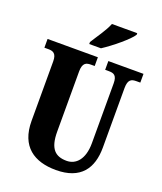

<svg xmlns="http://www.w3.org/2000/svg" viewBox="-167 -1038 976 1155"><g transform="rotate(20 321.0 -460.5)"><path d="M260 -784V-771H335C394 -809 488 -886 509 -921V-931H347C330 -886 285 -825 260 -784ZM330 10C488 10 550 -80 550 -214V-595C550 -651 573 -658 603 -658H628V-714H403V-658H427C457 -658 479 -651 479 -599V-216C479 -111 430 -64 372 -64C300 -64 259 -99 259 -210V-595C259 -651 283 -658 312 -658H336V-714H14V-658H39C68 -658 92 -651 92 -599V-218C92 -54 191 10 330 10Z"/></g></svg>

Font: Noto Serif Georgian ExtraCondensed Black
Style: Regular
Weight: 900
Width: 2
Designer: Monotype Design Team, Akaki Razmadze
Foundry: Google LLC
Version: Version 2.003